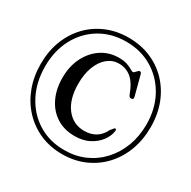

<svg xmlns="http://www.w3.org/2000/svg" viewBox="-167 -893 1081 1086"><g transform="rotate(30 373.0 -350.0)"><path d="M372.5 29.5Q294 29.5 228.5 0.8Q163 -28 114.8 -79.8Q66.5 -131.5 40.2 -201.2Q14 -271 14 -353.5Q14 -435.5 40.2 -504.2Q66.5 -573 114.8 -623.8Q163 -674.5 228.5 -702.2Q294 -730 372.5 -730Q451 -730 516.8 -702.2Q582.5 -674.5 630.8 -624Q679 -573.5 705.5 -504.8Q732 -436 732 -353.5Q732 -270.5 705.8 -200.5Q679.5 -130.5 631.2 -79Q583 -27.5 517.2 1Q451.5 29.5 372.5 29.5ZM372.5 3.5Q444.5 3.5 505 -23.2Q565.5 -50 610 -98.5Q654.5 -147 679 -212Q703.5 -277 703.5 -354Q703.5 -455 660.8 -534Q618 -613 543.2 -658.2Q468.5 -703.5 372.5 -703.5Q275 -703.5 200.8 -658.5Q126.5 -613.5 84.5 -534.5Q42.5 -455.5 42.5 -354Q42.5 -250.5 84.5 -169.8Q126.5 -89 200.8 -42.8Q275 3.5 372.5 3.5ZM569.5 -236Q565 -200.5 541 -168.2Q517 -136 477 -115.2Q437 -94.5 383.5 -94.5Q314.5 -94.5 264.2 -126.8Q214 -159 186.8 -216Q159.5 -273 159.5 -347Q159.5 -421 188.2 -479Q217 -537 267 -570.5Q317 -604 381.5 -604Q414.5 -604 436 -596.2Q457.5 -588.5 470 -580.8Q482.5 -573 487.5 -573Q494.5 -573 504 -585Q513.5 -597 520.5 -597Q530 -597 533 -584.5L567 -455Q571 -440 556 -438.5Q543 -437 537.5 -451Q512.5 -519.5 478 -547.5Q443.5 -575.5 397.5 -575.5Q356.5 -575.5 324 -549Q291.5 -522.5 272.8 -474.8Q254 -427 254 -363Q254 -262.5 298.2 -204.8Q342.5 -147 415.5 -147Q503.5 -147 540.5 -225.5Q550.5 -235.5 554 -241.5Q557.5 -247.5 563 -247Q570 -245.5 569.5 -236Z"/></g></svg>

Font: Fraunces 144pt Soft
Style: Regular
Weight: 400
Version: Version 1.000;[0bf87f6ff]